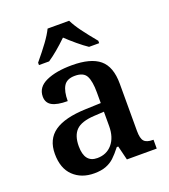

<svg xmlns="http://www.w3.org/2000/svg" viewBox="-141 -868 864 980"><g transform="rotate(-20 291.0 -378.0)"><path d="M47 -152Q47 -231 102.5 -270Q158 -309 273 -313L356 -316V-374Q356 -434 341 -463Q326 -492 279 -492Q235 -492 218 -464Q201 -436 201 -383Q144 -383 116.5 -398.5Q89 -414 89 -448Q89 -499 143 -523.5Q197 -548 283 -548Q385 -548 433 -508Q481 -468 481 -376V-119Q481 -78 494.5 -63Q508 -48 542 -48H545V0H383L364 -77H356Q331 -45 312 -27.5Q293 -10 267 0Q241 10 203 10Q134 10 90.5 -31.5Q47 -73 47 -152ZM356 -191V-269L302 -266Q232 -262 203.5 -233.5Q175 -205 175 -147Q175 -58 244 -58Q295 -58 325.5 -94Q356 -130 356 -191ZM126 -619Q165 -666 191 -701.5Q217 -737 231 -766H348Q362 -737 388 -701.5Q414 -666 453 -619V-606H398Q374 -622 343.5 -647.5Q313 -673 289 -696Q229 -638 181 -606H126Z"/></g></svg>

Font: Noto Serif SemiBold
Style: Regular
Weight: 600
Designer: Monotype Design Team
Foundry: Monotype Imaging Inc.
Version: Version 1.001